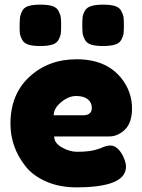

<svg xmlns="http://www.w3.org/2000/svg" viewBox="-20 -793 613 826"><path d="M474.5 -601Q455 -595 423 -595Q391 -595 372 -601Q353 -607 345 -622.5Q337 -638 335.5 -649.5Q334 -661 334 -685Q334 -709 335.5 -720.5Q337 -732 345 -746.5Q353 -761 372.5 -767Q392 -773 424 -773Q456 -773 475 -767Q494 -761 502 -745.5Q510 -730 511.5 -718.5Q513 -707 513 -683.5Q513 -660 511.5 -648.5Q510 -637 502 -622Q494 -607 474.5 -601ZM204.5 -601Q185 -595 153 -595Q121 -595 102 -601Q83 -607 75 -622.5Q67 -638 65.5 -649.5Q64 -661 64.5 -685.5Q65 -710 66.5 -720.5Q68 -731 75.5 -746Q83 -761 102.5 -767Q122 -773 154 -773Q186 -773 205 -767Q224 -761 232 -745.5Q240 -730 241.5 -718.5Q243 -707 243 -683.5Q243 -660 241.5 -648.5Q240 -637 232 -622Q224 -607 204.5 -601ZM450 -206H213Q213 -178 246 -159Q279 -140 312 -140Q370 -140 403 -152L414 -156Q438 -167 454 -167Q486 -167 509 -122Q522 -95 522 -76Q522 13 309 13Q235 13 177.5 -12.5Q120 -38 88 -80Q25 -161 25 -261Q25 -387 106.5 -462.5Q188 -538 310 -538Q449 -538 514 -440Q548 -388 548 -326.5Q548 -265 517.5 -235.5Q487 -206 450 -206ZM337 -297Q375 -297 375 -329Q375 -352 357.5 -366Q340 -380 307.5 -380Q275 -380 243 -353.5Q211 -327 211 -297Z"/></svg>

Font: Fredoka One
Style: Regular
Weight: 400
Version: Version 1.001;April 7, 2020;FontCreator 12.0.0.2522 64-bit